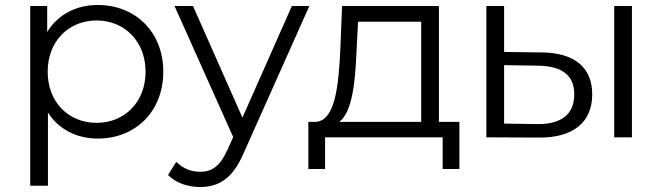

<svg xmlns="http://www.w3.org/2000/svg" viewBox="-20 -550 2652 769"><path d="M372 -530C285 -530 212 -492 169 -422V-526H101V194H172V-99C216 -31 288 5 372 5C522 5 634 -103 634 -263C634 -422 522 -530 372 -530ZM367 -58C255 -58 171 -140 171 -263C171 -385 255 -468 367 -468C478 -468 563 -385 563 -263C563 -140 478 -58 367 -58Z M1149 -526 951 -79 753 -526H679L914 -1L891 50C861 116 829 138 782 138C744 138 712 124 686 98L653 151C685 183 732 199 781 199C856 199 912 166 956 63L1219 -526Z M1738 -62V-526H1350L1343 -350C1336 -208 1323 -67 1245 -62H1215V127H1282V0H1753V127H1820V-62ZM1414 -463H1667V-62H1339C1392 -102 1403 -226 1408 -346Z M1999 -342V-526H1928V0L2136 1C2275 3 2352 -60 2352 -172C2352 -280 2281 -339 2149 -340ZM2440 0H2511V-526H2440ZM1999 -55V-289L2132 -287C2230 -286 2280 -250 2280 -172C2280 -93 2229 -52 2132 -53Z"/></svg>

Font: Talent
Style: Regular
Weight: 400
Designer: Mike Powis
Version: Version 1.001;hotconv 1.0.109;makeotfexe 2.5.65596